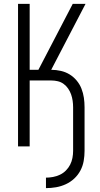

<svg xmlns="http://www.w3.org/2000/svg" viewBox="-20 -755 515 990"><path d="M217 215V161Q235 161 253.5 157.5Q272 154 289 146Q306 138 319.5 124.5Q333 111 341.5 94.5Q350 78 353.5 59.5Q357 41 357 23V-202Q357 -219 354.5 -236Q352 -253 346.5 -268.5Q341 -284 331.5 -298Q322 -312 308.5 -322Q295 -332 278.5 -336Q262 -340 245 -340H133V0H73V-735H133V-395H178L355 -735H421L244 -395H245Q269 -395 293.5 -389.5Q318 -384 338.5 -371.5Q359 -359 375 -340Q391 -321 400 -298Q409 -275 412.5 -251Q416 -227 416 -202V23Q416 49 411.5 75Q407 101 394.5 124.5Q382 148 362.5 166Q343 184 319 195Q295 206 269 210.5Q243 215 217 215Z"/></svg>

Font: Iosevka QP Light
Style: Regular
Weight: 300
Designer: Belleve Invis
Foundry: Belleve Invis
Version: Version 20.0.0; ttfautohint (v1.8.4)